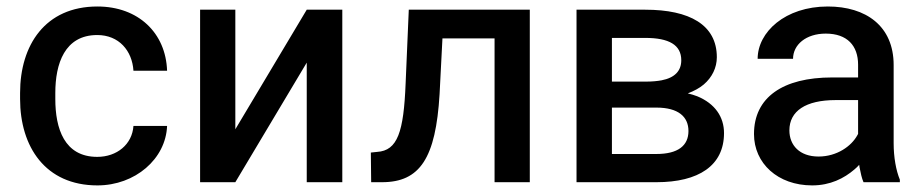

<svg xmlns="http://www.w3.org/2000/svg" viewBox="-20 -558 2824 588"><path d="M277.8 -77.6C176.8 -77.6 149.4 -164.6 149.4 -254.9V-273.4C149.4 -362.3 177.7 -450.7 277.8 -450.7C344.2 -450.7 384.8 -402.8 388.7 -341.3H491.7C487.8 -457 403.8 -538.1 278.3 -538.1C118.2 -538.1 41.5 -419.4 41.5 -273.4V-254.9C41.5 -108.9 118.7 9.8 278.3 9.8C394 9.8 487.8 -71.3 491.7 -172.4H388.7C384.8 -115.7 337.9 -77.6 277.8 -77.6Z M700.7 -162.1V-528.3H592.8V0H700.7L919.4 -366.2V0H1028.3V-528.3H919.4Z M1231.9 -528.3 1222.2 -302.2C1216.3 -154.3 1197.8 -96.7 1134.8 -92.8L1115.7 -90.8L1116.7 0H1149.9C1266.1 0 1314.5 -73.7 1326.2 -269.5L1335 -440.4H1494.6V0H1602.5V-528.3Z M1990.2 0C2119.6 0 2197.3 -50.8 2197.3 -150.4C2197.3 -199.7 2169.9 -240.7 2115.2 -263.2C2106.4 -266.6 2096.7 -269.5 2086.4 -272C2105.5 -279.3 2122.1 -288.1 2135.3 -299.3C2161.1 -321.3 2175.3 -351.1 2175.3 -382.8C2175.3 -481.9 2091.8 -528.3 1956.1 -528.3H1745.6V0ZM1990.2 -228.5C2057.1 -228.5 2088.4 -200.7 2088.4 -156.7C2088.4 -111.8 2056.2 -86.4 1990.2 -86.4H1854V-228.5ZM1854 -308.1V-441.9H1956.1C2028.8 -441.9 2066.4 -420.4 2066.4 -373.5C2066.4 -340.8 2046.4 -319.8 2005.9 -312C1992.7 -309.6 1977.1 -308.1 1959 -308.1Z M2612.3 -45.9C2615.7 -28.3 2619.1 -12.2 2624.5 0H2735.8V-7.8C2724.1 -36.1 2716.8 -76.2 2716.8 -119.6V-358.9C2716.8 -478.5 2631.8 -538.1 2515.1 -538.1C2384.3 -538.1 2300.3 -459.5 2300.3 -377.9H2408.7C2408.7 -420.9 2448.2 -455.1 2508.8 -455.1C2574.7 -455.1 2607.9 -418 2607.9 -359.9V-320.8H2528.3C2377.4 -320.8 2289.1 -259.8 2289.1 -147.5C2289.1 -58.1 2361.8 9.8 2467.3 9.8C2522.5 9.8 2564.9 -11.7 2596.7 -39.1C2602.1 -43.5 2606.9 -48.3 2611.3 -53.2C2611.8 -50.8 2611.8 -48.3 2612.3 -45.9ZM2605.5 -143.6C2587.4 -110.4 2543 -78.6 2486.8 -78.6C2428.7 -78.6 2397.5 -113.3 2397.5 -158.7C2397.5 -217.8 2447.3 -251.5 2539.1 -251.5H2607.9V-147.9C2607.4 -146.5 2606.4 -145 2605.5 -143.6Z"/></svg>

Font: Bert Sans Medium
Style: Regular
Weight: 500
Designer: Christian Robertson (Google), Cristiano Sobral
Foundry: Google, Cristiano Sobral
Version: Version 3.101